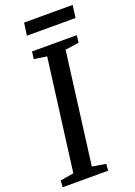

<svg xmlns="http://www.w3.org/2000/svg" viewBox="-169 -969 725 1033"><g transform="rotate(-20 194.0 -452.0)"><path d="M1.5 0 5 -38 81.5 -51 164.5 -690 91.5 -701 97 -743H353L348.5 -701L270 -690L187.5 -51L265.5 -38L262.5 0ZM110 -903.5H388L378.5 -832H100Z"/></g></svg>

Font: Merriweather 28pt
Style: Italic
Weight: 400
Italic angle: -7.8°
Version: Version 2.101